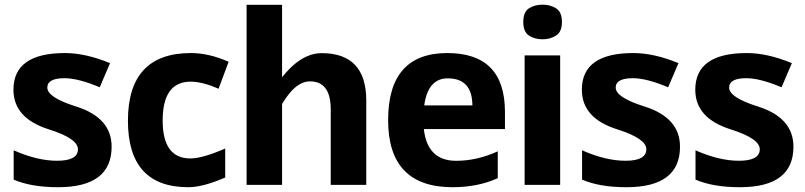

<svg xmlns="http://www.w3.org/2000/svg" viewBox="-20 -780 3395 810"><path d="M225 9.8Q111.8 9.8 37.7 -22.2V-145.9Q137.1 -101.8 220.8 -101.8Q308.8 -101.8 308.8 -150.4Q308.8 -195.6 185.4 -234.5Q36.7 -281.4 36.7 -401.5Q36.7 -556.2 254 -556.2Q341.1 -556.2 444.2 -513.6L400.8 -411.8Q309.7 -450.1 252.1 -450.1Q179.6 -450.1 179.6 -410.4Q179.6 -368.8 301.4 -330.6Q450.9 -283.3 450.9 -161.1Q450.9 9.8 225 9.8Z M774.5 9.8Q519.7 9.8 519.7 -270.4Q519.7 -556.2 785.4 -556.2Q861.4 -556.2 944.6 -519.4L902 -405.5Q833.8 -435.5 784.6 -435.5Q666.2 -435.5 666.2 -271.4Q666.2 -111.6 783.2 -111.6Q834.1 -111.6 930.1 -153.4V-31.1Q836 9.8 774.5 9.8Z M1375.3 0V-318.2Q1375.3 -436.7 1287.7 -436.7Q1219 -436.7 1156.8 -317.3L1100.9 -344.6Q1211.8 -555.8 1337 -555.8Q1525.2 -555.8 1525.2 -355.6V0ZM1020.3 0V-759.8H1170V0Z M1889.3 9.8Q1617.4 9.8 1617.4 -273.2Q1617.4 -556.2 1867.2 -556.2Q2110.3 -556.2 2110.3 -307.7V-235.4H1704.1V-335.4H1973Q1972.1 -449.5 1868.8 -449.5Q1766 -449.5 1766 -275.5Q1766 -101.6 1904.2 -101.6Q1992.9 -101.6 2079.9 -141.6V-28.4Q1996.4 9.8 1889.3 9.8Z M2193.3 0V-546.4H2343.2V0ZM2268.9 -614.2Q2235 -614.2 2211.3 -630.1Q2187.6 -646 2187.6 -687Q2187.6 -729.3 2211.3 -744.8Q2235 -760.3 2268.9 -760.3Q2301.6 -760.3 2326.1 -744.8Q2350.7 -729.3 2350.7 -687Q2350.7 -646 2326.1 -630.1Q2301.6 -614.2 2268.9 -614.2Z M2622.9 9.8Q2509.8 9.8 2435.6 -22.2V-145.9Q2535.1 -101.8 2618.8 -101.8Q2706.7 -101.8 2706.7 -150.4Q2706.7 -195.6 2583.4 -234.5Q2434.7 -281.4 2434.7 -401.5Q2434.7 -556.2 2652 -556.2Q2739.1 -556.2 2842.2 -513.6L2798.7 -411.8Q2707.6 -450.1 2650 -450.1Q2577.5 -450.1 2577.5 -410.4Q2577.5 -368.8 2699.3 -330.6Q2848.8 -283.3 2848.8 -161.1Q2848.8 9.8 2622.9 9.8Z M3101.5 9.8Q2988.3 9.8 2914.2 -22.2V-145.9Q3013.6 -101.8 3097.3 -101.8Q3185.3 -101.8 3185.3 -150.4Q3185.3 -195.6 3061.9 -234.5Q2913.2 -281.4 2913.2 -401.5Q2913.2 -556.2 3130.5 -556.2Q3217.6 -556.2 3320.7 -513.6L3277.2 -411.8Q3186.1 -450.1 3128.5 -450.1Q3056.1 -450.1 3056.1 -410.4Q3056.1 -368.8 3177.8 -330.6Q3327.3 -283.3 3327.3 -161.1Q3327.3 9.8 3101.5 9.8Z"/></svg>

Font: Nokora
Style: Regular
Weight: 400
Designer: Danh Hong
Foundry: Danh Hong
Version: Version 9.000